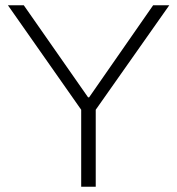

<svg xmlns="http://www.w3.org/2000/svg" viewBox="-20 -706 670 726"><path d="M287 0V-291L10 -686H70L313 -338H317L559 -686H620L342 -291V0Z"/></svg>

Font: Archivo SemiBold Thin
Style: Regular
Weight: 250
Version: Version 2.001